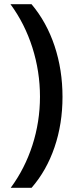

<svg xmlns="http://www.w3.org/2000/svg" viewBox="-20 -734 357 912"><path d="M276.9 -273.9Q276.9 -145.5 239 -34.7Q201.2 76.2 129.9 158.2H30.8Q98.1 66.9 134 -44.4Q169.9 -155.8 169.9 -274.9Q169.9 -394.5 133.8 -508.1Q97.7 -621.6 29.8 -713.9H129.9Q201.7 -628.4 239.3 -515.4Q276.9 -402.3 276.9 -273.9Z"/></svg>

Font: Samim Medium FD
Style: Medium-FD
Weight: 500
Foundry: DejaVu fonts team - Redesigned by Saber Rastikerdar
Version: Version 4.0.5